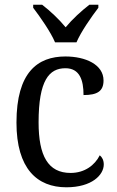

<svg xmlns="http://www.w3.org/2000/svg" viewBox="-20 -786 497 816"><path d="M214 -606H305C324 -651 369 -715 398 -753V-766H360C325 -739 287 -704 259 -670C231 -704 194 -739 159 -766H121V-753C150 -715 195 -651 214 -606ZM262 10C371 10 421 -43 421 -87C421 -105 414 -118 404 -126C383 -84 340 -51 280 -51C184 -51 144 -124 144 -266C144 -445 189 -496 258 -496C319 -496 335 -445 335 -382C393 -382 420 -398 420 -444C420 -512 343 -546 258 -546C140 -546 50 -479 50 -265C50 -69 138 10 262 10Z"/></svg>

Font: Noto Serif Lao SemiCondensed
Style: Regular
Weight: 400
Width: 4
Designer: Monotype Design Team
Foundry: Monotype Imaging Inc.
Version: Version 2.003